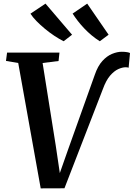

<svg xmlns="http://www.w3.org/2000/svg" viewBox="-20 -1033 737 1059"><path d="M204.5 6 80.5 -685.5 13 -697 19 -743H308L303 -696.5L215 -685.5L287.5 -230L318 -24L291.5 -26L355.5 -208L503 -621Q519.5 -669 544.5 -696.5Q569.5 -724 598 -735.8Q626.5 -747.5 651.5 -747.5Q669.5 -747.5 681.5 -745.2Q693.5 -743 697 -740.5L689.5 -659.5Q685.5 -661 681.8 -661.5Q678 -662 673 -662Q655 -662 632.2 -651.8Q609.5 -641.5 587.2 -615.8Q565 -590 547.5 -542L335.5 5.5ZM579 -841.5 530.5 -805.5Q508 -819.5 486.2 -837.5Q464.5 -855.5 445 -876Q425.5 -896.5 409.2 -917.5Q393 -938.5 380.5 -958L461 -1013ZM377.5 -841.5 331 -805.5Q307 -817.5 280.2 -835.2Q253.5 -853 228 -874Q202.5 -895 181.5 -916.5Q160.5 -938 148 -957.5L231 -1013Z"/></svg>

Font: Merriweather 24pt SemiBold
Style: Italic
Weight: 600
Italic angle: -7.8°
Version: Version 2.101